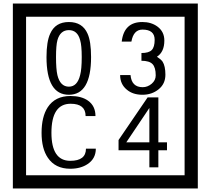

<svg xmlns="http://www.w3.org/2000/svg" viewBox="-20 -980 1195 1090"><path d="M1103 90H53V-960H1103ZM1028 15V-885H128V15ZM497 -656Q497 -442 371 -442Q244 -442 244 -656Q244 -744 265 -789Q294 -855 371 -855Q448 -855 477 -789Q497 -745 497 -656ZM444 -656Q444 -723 435 -752Q420 -809 371 -809Q322 -809 306 -752Q298 -723 298 -656Q298 -587 306 -553Q322 -488 371 -488Q419 -488 435 -554Q444 -587 444 -656ZM919 -556Q919 -504 880.5 -473Q842 -442 789 -442Q734 -442 700 -471Q662 -502 662 -554H721Q727 -485 790 -485Q818 -485 841 -504.5Q864 -524 864 -552Q864 -597 846 -616Q828 -635 783 -635V-679Q825 -679 841.5 -696Q858 -713 858 -754Q858 -812 789 -812Q738 -812 726 -744H671Q684 -855 788 -855Q839 -855 874 -829Q913 -800 913 -750Q913 -685 871 -658Q895 -642 903 -630Q919 -605 919 -556ZM524 -136Q524 -80 478 -49Q438 -22 379 -22Q294 -22 252 -84Q216 -136 216 -226Q216 -317 251 -371Q293 -435 380 -435Q442 -435 479 -409Q522 -379 522 -321H466Q466 -391 381 -391Q272 -391 272 -226Q272 -67 379 -67Q468 -67 468 -136ZM928 -127H879V-30H828V-127H653V-185L818 -427H879V-172H928ZM828 -172V-367L697 -172Z"/></svg>

Font: Unicode BMP Fallback SIL
Style: Regular
Weight: 400
Foundry: NRSI, SIL International
Version: Version 5.1 Based on Unicode 5.1